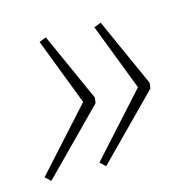

<svg xmlns="http://www.w3.org/2000/svg" viewBox="-72 -493 482 477"><g transform="rotate(-15 168.5 -254.0)"><path d="M146 -80 302 -238 304 -252 225 -428 207 -421 273 -249 132 -93ZM5 -80 161 -238 163 -252 84 -428 66 -421 132 -249 -9 -93Z"/></g></svg>

Font: Noto Sans ExtraCondensed Thin
Style: Italic
Weight: 100
Width: 2
Italic angle: -12°
Designer: Monotype Design Team
Foundry: Monotype Imaging Inc.
Version: Version 2.013